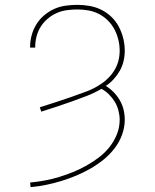

<svg xmlns="http://www.w3.org/2000/svg" viewBox="-20 -558 640 791"><path d="M106 213 104 194Q135 191 165 185.5Q195 180 224 171Q253 162 281.5 150.5Q310 139 336.5 124Q363 109 387.5 90.5Q412 72 431 48Q450 24 461.5 -4.5Q473 -33 473 -64Q473 -83 468 -102.5Q463 -122 453 -138.5Q443 -155 429 -169Q415 -183 398 -192Q369 -175 338 -163Q307 -151 276 -140Q245 -129 213.5 -118.5Q182 -108 150 -98L144 -116Q176 -126 208 -136.5Q240 -147 272 -158Q304 -169 336 -181Q368 -193 396 -212L397 -214Q397 -214 397.5 -213.5Q398 -213 398 -213Q415 -225 429 -239.5Q443 -254 453 -271.5Q463 -289 468 -308.5Q473 -328 473 -349Q473 -372 467.5 -394.5Q462 -417 451.5 -437Q441 -457 424.5 -473.5Q408 -490 387.5 -500.5Q367 -511 344.5 -515Q322 -519 299 -519Q277 -519 255 -516Q233 -513 213 -504Q193 -495 176 -480.5Q159 -466 147.5 -447.5Q136 -429 130.5 -407.5Q125 -386 125 -364Q125 -364 125 -363.5Q125 -363 125 -362H104Q104 -363 104 -363.5Q104 -364 104 -365Q104 -389 110.5 -413Q117 -437 130 -458Q143 -479 162 -495Q181 -511 203 -521Q225 -531 249.5 -534.5Q274 -538 299 -538Q324 -538 349.5 -533.5Q375 -529 398 -517.5Q421 -506 439.5 -488Q458 -470 470 -447Q482 -424 488 -399Q494 -374 494 -349Q494 -327 489 -306Q484 -285 473.5 -266.5Q463 -248 448.5 -232Q434 -216 416 -204Q434 -193 448.5 -178Q463 -163 473.5 -145Q484 -127 489 -106.5Q494 -86 494 -65Q494 -33 482.5 -2Q471 29 451 54.5Q431 80 405.5 100.5Q380 121 352 137Q324 153 294 165.5Q264 178 233 187.5Q202 197 170.5 203.5Q139 210 106 213Z"/></svg>

Font: Iosevka Curly Slab ThEx
Style: Regular
Weight: 100
Width: 7
Monospace: yes
Designer: Belleve Invis
Foundry: Belleve Invis
Version: Version 11.1.0; ttfautohint (v1.8.3)